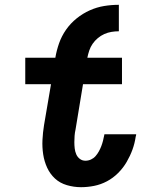

<svg xmlns="http://www.w3.org/2000/svg" viewBox="-20 -770 640 798"><path d="M317 8Q287 8 258 -0.5Q229 -9 208.5 -28Q188 -47 176 -73Q164 -99 159.5 -128.5Q155 -158 156.5 -188.5Q158 -219 163 -250L192 -420H85V-530H210Q215 -560 225.5 -590Q236 -620 254.5 -646.5Q273 -673 298.5 -693.5Q324 -714 353 -727Q382 -740 412.5 -745Q443 -750 474 -750V-640Q459 -640 443.5 -637.5Q428 -635 413.5 -628.5Q399 -622 386.5 -611.5Q374 -601 365 -588Q356 -575 351 -560Q346 -545 343 -530H487V-420H325L294 -232Q291 -219 290 -205.5Q289 -192 289 -179Q289 -166 290.5 -153Q292 -140 297 -128.5Q302 -117 312 -109.5Q322 -102 335 -102Q347 -102 358 -107Q369 -112 377 -121Q385 -130 391 -141Q397 -152 401 -162.5Q405 -173 408 -184.5Q411 -196 413 -207Q413 -208 413.5 -209.5Q414 -211 414 -212H546Q546 -210 545.5 -207Q545 -204 544 -202Q540 -174 530.5 -148Q521 -122 506.5 -97Q492 -72 471 -51Q450 -30 424.5 -16.5Q399 -3 371.5 2.5Q344 8 317 8Z"/></svg>

Font: Iosevka Curly XBdExObl
Style: Regular
Weight: 800
Width: 7
Italic angle: -9°
Monospace: yes
Designer: Belleve Invis
Foundry: Belleve Invis
Version: Version 11.1.0; ttfautohint (v1.8.3)